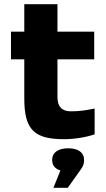

<svg xmlns="http://www.w3.org/2000/svg" viewBox="-20 -650 500 909"><path d="M315 -123C272 -123 252 -146 252 -191V-369H426V-500H252V-630H95V-500H32V-369H95V-183C95 -35 143 9 283 9C332 9 387 0 428 -14V-136C383 -127 354 -123 315 -123ZM227 108C227 132 240 149 266 157L233 239H301L362 153C377 133 378 120 378 108V106C378 73 351 52 303 52C253 52 227 74 227 106Z"/></svg>

Font: LT Wave Alt Black
Style: Regular
Weight: 900
Designer: Daniel Lyons
Version: Version 2.5 (Glyphs App)